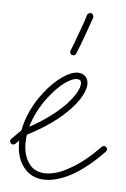

<svg xmlns="http://www.w3.org/2000/svg" viewBox="-54 -561 389 594"><g transform="rotate(5 140.5 -264.0)"><path d="M152 -406C150 -401 152 -395 157 -393C162 -391 168 -393 170 -398C177 -415 185 -435 192 -455C199 -475 206 -495 213 -514C214 -519 211 -525 206 -527C201 -528 195 -525 193 -520C188 -502 181 -482 173 -462C166 -442 159 -423 152 -406ZM-7 -118C-11 -114 -11 -108 -7 -104C-3 -100 3 -100 7 -104L18 -115C18 -113 18 -111 18 -109C18 -80 25 -53 40 -34C55 -14 77 -1 108 -1C130 -1 157 -8 186 -23C214 -38 245 -61 277 -93L288 -104C292 -108 292 -114 288 -118C284 -122 278 -122 274 -118L263 -107C232 -76 203 -55 176 -41C151 -27 128 -21 108 -21C85 -21 67 -30 56 -46C44 -62 38 -84 38 -109C38 -118 39 -127 40 -135C97 -164 140 -196 168 -226C199 -258 213 -288 213 -307C213 -317 210 -325 204 -331C198 -337 190 -340 180 -340C154 -340 112 -312 78 -267C52 -234 30 -191 22 -147ZM94 -255C123 -293 157 -320 180 -320C184 -320 187 -319 190 -317C192 -314 193 -311 193 -307C193 -291 179 -267 154 -240C129 -214 93 -186 45 -160C55 -195 73 -228 94 -255Z"/></g></svg>

Font: Mistral SingleLine OTF-SVG Regular
Style: Regular
Weight: 300
Designer: François Chastanet, Élisa Garzelli, Anais Alves, Morgane Autin
Foundry: institut supérieur des arts et du design Toulouse / isdaT
Version: Version 1.000;hotconv 1.0.117;makeotfexe 2.5.65602 DEVELOPME